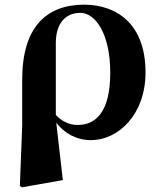

<svg xmlns="http://www.w3.org/2000/svg" viewBox="-20 -583 701 822"><path d="M65 213 74 219 249 188 221 -57C256 -13 306 17 370 17C484 17 603 -90 603 -273C603 -482 478 -563 340 -563C178 -563 75 -466 75 -242V-45ZM219 -91V-402C220 -480 258 -528 324 -528C387 -528 452 -441 452 -271C452 -107 392 -48 313 -48C274 -48 242 -66 219 -91Z"/></svg>

Font: GenKiMin2 TW H
Style: Regular
Weight: 900
Version: Version 2.100;PS 2.1;hotconv 16.6.51;makeotf.lib2.5.65220 DE